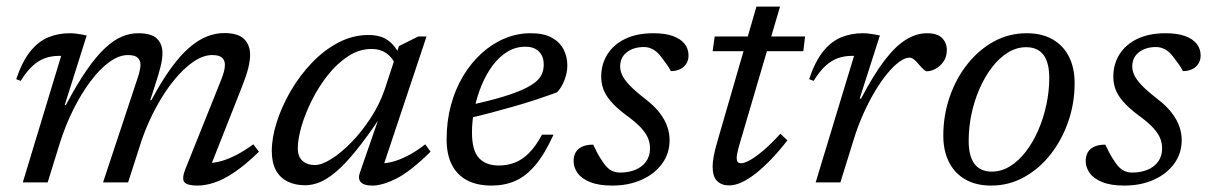

<svg xmlns="http://www.w3.org/2000/svg" viewBox="-20 -568 3769 598"><path d="M631 -38 628 -60.5Q647 -60 669.8 -66.5Q692.5 -73 717.8 -86.2Q743 -99.5 769 -118.5L786.5 -95.5Q745 -55 710.5 -31.8Q676 -8.5 647.5 0.8Q619 10 595 10Q562.5 10 554 -1Q545.5 -12 558 -43L668.5 -318.5Q675 -335 677.8 -346Q680.5 -357 680.5 -366Q680.5 -380 671.8 -388.2Q663 -396.5 641 -396.5Q613 -396.5 582.8 -376Q552.5 -355.5 522.8 -319.2Q493 -283 467 -235.2Q441 -187.5 422 -133.5L379 0H301L406.5 -318.5Q410.5 -329.5 412.8 -338Q415 -346.5 416.2 -353.5Q417.5 -360.5 417.5 -366Q417.5 -380 408.8 -388.2Q400 -396.5 378.5 -396.5Q350.5 -396.5 320.8 -375Q291 -353.5 262.2 -315.2Q233.5 -277 208.2 -226.5Q183 -176 165 -118L128.5 0H51L170.5 -394Q169 -394 167.2 -394Q165.5 -394 164 -394Q141 -394 120.8 -387Q100.5 -380 81.8 -363Q63 -346 44.5 -316L30.5 -321.5Q49.5 -377.5 74.8 -408.5Q100 -439.5 131 -452Q162 -464.5 197 -464.5Q206 -464.5 214.8 -463.5Q223.5 -462.5 232.2 -461Q241 -459.5 250 -457.5L181.5 -240.5H185Q220 -306.5 250.2 -350Q280.5 -393.5 307.5 -418.5Q334.5 -443.5 359.8 -454Q385 -464.5 410 -464.5Q452 -464.5 469 -447.5Q486 -430.5 486 -403Q486 -384 480 -360Q474 -336 462.5 -301L448 -256H451.5Q483 -315 512.2 -355.2Q541.5 -395.5 569.2 -419.5Q597 -443.5 624 -454.2Q651 -465 678.5 -465Q722 -465 740.5 -446.2Q759 -427.5 759 -397.5Q759 -379.5 753.2 -356Q747.5 -332.5 734 -298.5Z M1101 -30.5 1161.5 -205H1166Q1123 -141 1089 -99Q1055 -57 1027.2 -33.5Q999.5 -10 976 -0.5Q952.5 9 930.5 9Q899.5 9 876 -2.5Q852.5 -14 839.5 -37.5Q826.5 -61 826.5 -98Q826.5 -139 842 -187.8Q857.5 -236.5 885.2 -284.2Q913 -332 950.8 -371.8Q988.5 -411.5 1033.5 -435.2Q1078.5 -459 1127.5 -459Q1164.5 -459 1187.2 -443.2Q1210 -427.5 1224.5 -397L1210.5 -368.5Q1200.5 -391 1182 -403.2Q1163.5 -415.5 1137.5 -415.5Q1099 -415.5 1064.5 -393Q1030 -370.5 1001.2 -334.2Q972.5 -298 951.5 -256Q930.5 -214 919 -174.5Q907.5 -135 907.5 -106.5Q907.5 -80 922.2 -67Q937 -54 961 -54Q982 -54 1012.2 -73Q1042.5 -92 1074.5 -124.8Q1106.5 -157.5 1134.2 -200Q1162 -242.5 1178 -289L1222.5 -424.5L1283 -454.5H1308.5L1169 -36.5L1156 -60Q1174.5 -57.5 1198.8 -63.2Q1223 -69 1250 -83Q1277 -97 1304.5 -118.5L1321 -95.5Q1259 -34.5 1215.2 -12.2Q1171.5 10 1139.5 10Q1114 10 1104 -0.5Q1094 -11 1101 -30.5Z M1616.5 -422.5Q1586 -422.5 1560.2 -406.8Q1534.5 -391 1514.2 -363.8Q1494 -336.5 1479.8 -302Q1465.5 -267.5 1457.8 -229.8Q1450 -192 1450 -156Q1450 -98.5 1472 -75.5Q1494 -52.5 1533.5 -52.5Q1559.5 -52.5 1582.8 -61.2Q1606 -70 1627.2 -91Q1648.5 -112 1668 -148.5H1704Q1676.5 -88 1647.2 -53.5Q1618 -19 1584.8 -4.5Q1551.5 10 1511 10Q1466.5 10 1435.2 -6.2Q1404 -22.5 1387.5 -54.5Q1371 -86.5 1371 -134.5Q1371 -190.5 1384.5 -240.5Q1398 -290.5 1422.5 -331.2Q1447 -372 1480 -402Q1513 -432 1551.8 -448.2Q1590.5 -464.5 1632.5 -464.5Q1673.5 -464.5 1698.5 -450.8Q1723.5 -437 1735.2 -414.2Q1747 -391.5 1747 -364.5Q1747 -341.5 1738 -318.2Q1729 -295 1715 -280.5Q1681 -268 1646.8 -256.8Q1612.5 -245.5 1578 -235.8Q1543.5 -226 1509.5 -217Q1475.5 -208 1443 -200.5L1445 -241Q1505 -254 1546 -266.5Q1587 -279 1612.2 -291Q1637.5 -303 1650.8 -315Q1664 -327 1668.8 -340Q1673.5 -353 1673.5 -367Q1673.5 -384 1667 -396.2Q1660.5 -408.5 1648 -415.5Q1635.5 -422.5 1616.5 -422.5Z M1827.5 -117.5Q1834 -104.5 1840.2 -92Q1846.5 -79.5 1859 -61.5Q1871.5 -43.5 1884 -37Q1896.5 -30.5 1911.5 -30.5Q1937.5 -30.5 1958.5 -39Q1979.5 -47.5 1992 -64.5Q2004.5 -81.5 2004.5 -105.5Q2004.5 -122 1998.5 -137.2Q1992.5 -152.5 1976.5 -170Q1960.5 -187.5 1930 -209.5Q1900 -232 1883 -251.8Q1866 -271.5 1859.2 -290.2Q1852.5 -309 1852.5 -329Q1852.5 -368 1871.8 -398.8Q1891 -429.5 1927.5 -447Q1964 -464.5 2015 -464.5Q2051.5 -464.5 2075.8 -455.8Q2100 -447 2112.2 -431.5Q2124.5 -416 2124.5 -395Q2124.5 -381 2117.8 -370Q2111 -359 2098.8 -352.8Q2086.5 -346.5 2069.5 -346.5Q2064 -357 2057 -367Q2050 -377 2038 -392.5Q2026.5 -407.5 2013.2 -414.5Q2000 -421.5 1986 -421.5Q1953 -421.5 1932.2 -405.2Q1911.5 -389 1911.5 -361Q1911.5 -348 1917.8 -334.2Q1924 -320.5 1940.2 -303.2Q1956.5 -286 1987 -262Q2018 -238.5 2034.8 -216.2Q2051.5 -194 2058.5 -173.2Q2065.5 -152.5 2065.5 -131.5Q2065.5 -90 2042 -58Q2018.5 -26 1978.2 -8Q1938 10 1887 10Q1845 10 1818.2 -0.8Q1791.5 -11.5 1779 -29Q1766.5 -46.5 1766.5 -66.5Q1766.5 -81.5 1772.8 -93Q1779 -104.5 1792.8 -111Q1806.5 -117.5 1827.5 -117.5Z M2199.5 -408.5 2206 -454.5H2487.5L2482 -408.5ZM2284 -121Q2281 -111 2279 -102.8Q2277 -94.5 2275.8 -88Q2274.5 -81.5 2274.5 -77Q2274.5 -67.5 2278 -63.5Q2281.5 -59.5 2288 -59.5Q2299 -59.5 2317.2 -70Q2335.5 -80.5 2359.2 -100.8Q2383 -121 2410.5 -151.5L2432.5 -131Q2406.5 -97.5 2381.5 -71.5Q2356.5 -45.5 2333.5 -27.5Q2310.5 -9.5 2289.8 0Q2269 9.5 2250.5 9.5Q2227.5 9.5 2213.5 -4.2Q2199.5 -18 2199.5 -49.5Q2199.5 -63 2203 -82Q2206.5 -101 2214.5 -128L2336 -547.5H2409.5Z M2640 -394Q2638.5 -394 2636.8 -394Q2635 -394 2633.5 -394Q2610.5 -394 2590.2 -387Q2570 -380 2551.2 -363Q2532.5 -346 2514 -316L2500 -321.5Q2519 -377.5 2544.2 -408.5Q2569.5 -439.5 2600.5 -452Q2631.5 -464.5 2666.5 -464.5Q2675.5 -464.5 2684.5 -463.5Q2693.5 -462.5 2702.5 -461Q2711.5 -459.5 2720.5 -457.5L2657.5 -261H2662Q2700.5 -334.5 2734.5 -379.2Q2768.5 -424 2801.2 -444.2Q2834 -464.5 2867 -464.5Q2899.5 -464.5 2914.2 -449.5Q2929 -434.5 2929 -412.5Q2929 -391.5 2918.8 -376.5Q2908.5 -361.5 2894 -353.8Q2879.5 -346 2866.5 -346Q2863.5 -346 2857.2 -351.2Q2851 -356.5 2843 -366Q2835 -376 2827.5 -382.2Q2820 -388.5 2813 -388.5Q2798.5 -388.5 2780.5 -375.2Q2762.5 -362 2743 -338.2Q2723.5 -314.5 2704.5 -282.5Q2685.5 -250.5 2668.5 -212.5Q2651.5 -174.5 2639 -133.5L2597.5 0H2520.5Z M3177.5 -464.5Q3225 -464.5 3258.2 -445.5Q3291.5 -426.5 3309.2 -391.8Q3327 -357 3327 -309Q3327 -246 3307 -188.8Q3287 -131.5 3251.8 -86.8Q3216.5 -42 3169.2 -16Q3122 10 3067 10Q3020 10 2986.8 -9Q2953.5 -28 2935.8 -63Q2918 -98 2918 -145.5Q2918 -208.5 2937.8 -266Q2957.5 -323.5 2993 -368.2Q3028.5 -413 3075.5 -438.8Q3122.5 -464.5 3177.5 -464.5ZM3069 -33.5Q3099 -33.5 3126 -50.2Q3153 -67 3175.2 -96Q3197.5 -125 3213.8 -162.5Q3230 -200 3239 -241.8Q3248 -283.5 3248 -325.5Q3248 -373 3230 -397Q3212 -421 3176 -421Q3146 -421 3119 -404.2Q3092 -387.5 3069.8 -358.5Q3047.5 -329.5 3031 -292Q3014.5 -254.5 3005.8 -212.8Q2997 -171 2997 -129.5Q2997 -82 3015 -57.8Q3033 -33.5 3069 -33.5Z M3422.5 -117.5Q3429 -104.5 3435.2 -92Q3441.5 -79.5 3454 -61.5Q3466.5 -43.5 3479 -37Q3491.5 -30.5 3506.5 -30.5Q3532.5 -30.5 3553.5 -39Q3574.5 -47.5 3587 -64.5Q3599.5 -81.5 3599.5 -105.5Q3599.5 -122 3593.5 -137.2Q3587.5 -152.5 3571.5 -170Q3555.5 -187.5 3525 -209.5Q3495 -232 3478 -251.8Q3461 -271.5 3454.2 -290.2Q3447.5 -309 3447.5 -329Q3447.5 -368 3466.8 -398.8Q3486 -429.5 3522.5 -447Q3559 -464.5 3610 -464.5Q3646.5 -464.5 3670.8 -455.8Q3695 -447 3707.2 -431.5Q3719.5 -416 3719.5 -395Q3719.5 -381 3712.8 -370Q3706 -359 3693.8 -352.8Q3681.5 -346.5 3664.5 -346.5Q3659 -357 3652 -367Q3645 -377 3633 -392.5Q3621.5 -407.5 3608.2 -414.5Q3595 -421.5 3581 -421.5Q3548 -421.5 3527.2 -405.2Q3506.5 -389 3506.5 -361Q3506.5 -348 3512.8 -334.2Q3519 -320.5 3535.2 -303.2Q3551.5 -286 3582 -262Q3613 -238.5 3629.8 -216.2Q3646.5 -194 3653.5 -173.2Q3660.5 -152.5 3660.5 -131.5Q3660.5 -90 3637 -58Q3613.5 -26 3573.2 -8Q3533 10 3482 10Q3440 10 3413.2 -0.8Q3386.5 -11.5 3374 -29Q3361.5 -46.5 3361.5 -66.5Q3361.5 -81.5 3367.8 -93Q3374 -104.5 3387.8 -111Q3401.5 -117.5 3422.5 -117.5Z"/></svg>

Font: Newsreader 14pt
Style: Italic
Weight: 400
Italic angle: -17°
Designer: Hugues Gentile
Foundry: Production Type
Version: Version 1.003